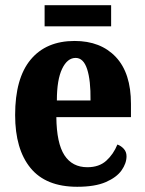

<svg xmlns="http://www.w3.org/2000/svg" viewBox="-20 -706 556 736"><path d="M276 10Q156 10 97 -62Q38 -134 38 -265Q38 -406 97.5 -477.5Q157 -549 266 -549Q366 -549 424 -487.5Q482 -426 482 -308V-257H196Q197 -157 227 -111Q257 -65 315 -65Q360 -65 387.5 -90Q415 -115 430 -152Q444 -147 454.5 -135.5Q465 -124 465 -107Q465 -80 446 -53Q427 -26 385.5 -8Q344 10 276 10ZM327 -321Q328 -398 314 -441Q300 -484 270 -484Q238 -484 218 -442Q198 -400 198 -321ZM151 -605V-686H406V-605Z"/></svg>

Font: Noto Serif Ethiopic Condensed ExtraBold
Style: Regular
Weight: 800
Width: 3
Designer: Monotype Design Team
Foundry: Monotype Imaging Inc.
Version: Version 2.102; ttfautohint (v1.8.4.7-5d5b)